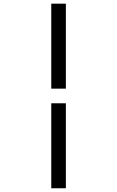

<svg xmlns="http://www.w3.org/2000/svg" viewBox="-20 -879 626 1026"><path d="M253.9 -859.4H332V-405.3H253.9ZM253.9 -327.1H332V127H253.9Z"/></svg>

Font: Consola Mono
Style: Book
Weight: 400
Monospace: yes
Version: Version 2.001